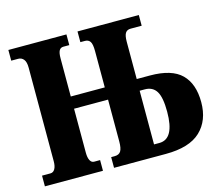

<svg xmlns="http://www.w3.org/2000/svg" viewBox="-102 -843 1101 971"><g transform="rotate(-15 449.0 -357.0)"><path d="M18 -56H62Q77 -56 85.5 -70.5Q94 -85 94 -111V-601Q94 -631 83 -644.5Q72 -658 54 -658H18V-714H322V-658H291Q276 -658 269 -645.5Q262 -633 262 -605V-405H440V-595Q440 -632 431 -645Q422 -658 404 -658H380V-714H701V-658H643Q624 -658 615.5 -644.5Q607 -631 607 -599V-404H676Q790 -404 841 -353.5Q892 -303 892 -207Q892 -111 833.5 -55.5Q775 0 651 0H380V-56H398Q421 -56 430.5 -71Q440 -86 440 -122V-341H262V-111Q262 -85 269.5 -70.5Q277 -56 291 -56H322V0H18ZM634 -62Q713 -62 713 -205Q713 -280 693.5 -311.5Q674 -343 633 -343H606V-62Z"/></g></svg>

Font: Noto Serif CondBlack
Style: Regular
Weight: 900
Width: 3
Designer: Monotype Design Team
Foundry: Monotype Imaging Inc.
Version: Version 1.001